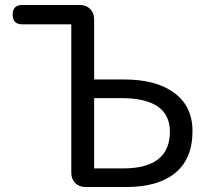

<svg xmlns="http://www.w3.org/2000/svg" viewBox="-20 -753 844 773"><path d="M325 0Q299 0 283 -16Q267 -32 267 -58V-655H70Q31 -655 31 -694Q31 -733 70 -733H195H301Q327 -733 343 -717Q359 -701 359 -675V-433H480Q604 -433 676 -383Q755 -329 755 -225Q755 -111 682 -54Q614 0 487 0ZM359 -75H417H476Q664 -75 664 -223Q664 -358 468 -358H359Z"/></svg>

Font: GenSenRounded JP R
Style: Regular
Weight: 400
Version: Version 1.501;PS 1;hotconv 16.6.51;makeotf.lib2.5.65220